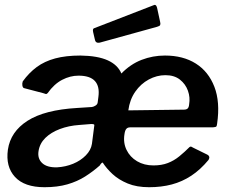

<svg xmlns="http://www.w3.org/2000/svg" viewBox="-20 -772 961 802"><path d="M523 -240Q513 -240 507.5 -233.5Q502 -227 500 -212Q494 -176 508.5 -146Q523 -116 552.5 -98.5Q582 -81 621 -81Q655 -81 681 -91Q707 -101 729 -119Q751 -137 772 -158Q777 -161 779.5 -159Q782 -157 789 -154L846 -126Q851 -124 853.5 -118.5Q856 -113 851 -104Q817 -63 779 -38Q741 -13 697.5 -1.5Q654 10 603 10Q551 10 513.5 -5.5Q476 -21 450.5 -44.5Q425 -68 409 -93Q406 -93 402.5 -89Q399 -85 397 -81Q369 -56 336 -35Q303 -14 261.5 -2Q220 10 166 10Q82 10 42.5 -33Q3 -76 13 -147Q24 -222 95 -267.5Q166 -313 302 -321L364 -325Q371 -326 379 -331Q387 -336 388 -344L391 -367Q397 -411 376.5 -433.5Q356 -456 308 -456Q273 -456 239.5 -438.5Q206 -421 179 -383Q174 -378 171 -379.5Q168 -381 160 -383L80 -404Q75 -406 73.5 -414.5Q72 -423 75 -432Q101 -468 133.5 -492Q166 -516 210.5 -528Q255 -540 316 -540Q388 -539 430 -520Q472 -501 487 -465Q525 -504 571.5 -522Q618 -540 669 -540Q745 -540 798 -506.5Q851 -473 875.5 -409.5Q900 -346 887 -256Q886 -247 884 -244Q882 -241 869 -240H523ZM671 -458Q635 -458 601.5 -440Q568 -422 545 -389Q522 -356 516 -311L748 -314Q759 -314 764 -319Q769 -324 770 -336Q775 -365 765 -393Q755 -421 731.5 -439.5Q708 -458 671 -458ZM373 -241Q375 -250 373 -252Q371 -254 361 -254L311 -250Q267 -247 230 -233Q193 -219 169.5 -196Q146 -173 141 -141Q136 -110 156 -91Q176 -72 218 -73Q254 -75 285.5 -88Q317 -101 338.5 -123Q360 -145 364 -171L373 -241ZM636 -740 649 -680Q651 -672 649 -667.5Q647 -663 636 -660L397 -594Q387 -592 382 -596Q377 -600 376 -608L369 -638Q366 -652 373 -654L621 -750Q626 -753 630 -750.5Q634 -748 636 -740Z"/></svg>

Font: Libre Franklin Thin SemiBold
Style: Italic
Weight: 600
Italic angle: -8°
Version: Version 3.000